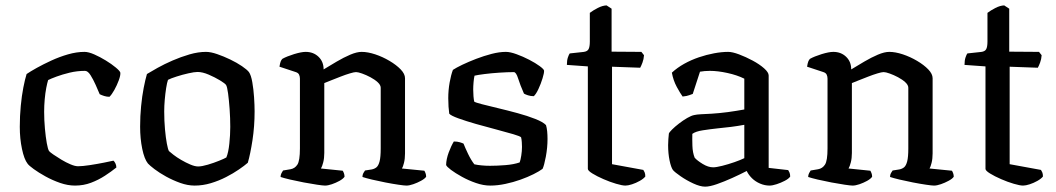

<svg xmlns="http://www.w3.org/2000/svg" viewBox="-20 -694 3949 718"><path d="M260.5 0Q233.5 0 204.6 -10Q175.7 -20.1 149.9 -34.4Q124 -48.7 106.1 -61.8Q88.2 -74.8 83.2 -81.8Q70.3 -98.3 62.2 -137Q54 -175.7 54 -219.6Q54 -260.8 57.7 -298.4Q61.3 -336 67.3 -366.8Q73.3 -397.5 79.5 -417.2Q93.4 -426.6 117.6 -440.2Q141.9 -453.7 171.9 -467.5Q202 -481.4 234.2 -490.7Q266.4 -500 296 -500Q310.8 -500 332.4 -490.6Q354 -481.1 375.7 -467.8Q397.4 -454.5 412.6 -441.8Q427.9 -429.2 430 -422.5Q431.1 -412.4 424.2 -393.7Q417.3 -375 407.6 -357.6Q397.9 -340.2 389.3 -332Q379.5 -332 369.8 -335Q360.1 -338 352.8 -341.7Q347 -355.9 337.8 -376.4Q328.6 -397 318.5 -413Q308.3 -429 297.9 -429Q268.4 -429 240.5 -422.3Q212.7 -415.5 191.6 -407.7Q170.5 -399.9 160 -394.6Q156.8 -384.6 153 -365.4Q149.3 -346.2 147.2 -322.7Q145.1 -299.2 145.1 -276.1Q145.1 -244.5 148 -212.8Q150.9 -181.2 155 -158.4Q159.1 -135.6 163.5 -129Q166.9 -124.9 179.7 -116Q192.5 -107.2 209.6 -96.9Q226.6 -86.6 243.5 -79.5Q260.3 -72.3 271.8 -72.3Q288 -72.3 315.9 -76.5Q343.9 -80.8 369.4 -85.9Q395 -91 404.2 -93.2Q407.7 -90.5 411.3 -83.6Q415 -76.8 415.2 -67.6Q396.3 -52.4 372.3 -36.8Q348.4 -21.2 320.4 -10.6Q292.5 0 260.5 0Z M707.8 0Q681.9 0 654.1 -9.9Q626.3 -19.9 601.2 -33.7Q576.2 -47.5 557.9 -61.4Q539.6 -75.4 533.2 -82.6Q519.8 -99.1 511.9 -137.4Q504 -175.7 504 -220.3Q504 -260.5 507.7 -297.3Q511.3 -334.2 517.3 -365.2Q523.3 -396.2 529.5 -417.2Q544 -426.2 569.2 -440.2Q594.5 -454.3 625.3 -467.7Q656.1 -481.1 688.7 -490.6Q721.3 -500 750.2 -500Q768 -500 792 -491.7Q816 -483.5 841 -471.5Q865.9 -459.5 884.8 -446.6Q903.7 -433.7 910.9 -424.5Q918.9 -413.1 923.5 -386.7Q928.1 -360.2 930.1 -330.4Q932.1 -300.6 932.1 -277.5Q932.1 -221.3 924.1 -169.3Q916.1 -117.3 906.7 -85.4Q894.5 -74.6 873.4 -60.2Q852.4 -45.7 825.5 -31.9Q798.7 -18.1 768.5 -9Q738.3 0 707.8 0ZM720.9 -71.5Q734.9 -71.5 757.3 -78.2Q779.6 -84.8 799.5 -92.9Q819.5 -101 826.5 -105.2Q834.2 -123.6 837.6 -156.6Q841.1 -189.6 841.1 -219.7Q841.1 -252.3 838.7 -285.9Q836.3 -319.5 832.9 -344.8Q829.5 -370 825.3 -376.3Q821.4 -382 802.6 -393.5Q783.8 -404.9 760.5 -414.9Q737.2 -424.9 718.8 -424.9Q706.9 -424.9 684.5 -419.8Q662 -414.8 640.4 -407.8Q618.7 -400.9 608.2 -395.4Q604.5 -385 601.3 -364.5Q598.1 -344.1 596.1 -321Q594.1 -297.9 594.1 -277.3Q594.1 -241.7 597 -210.1Q599.9 -178.5 604 -156.8Q608.1 -135.1 611.8 -129Q615.7 -125.1 628.4 -115.4Q641 -105.6 657.7 -95.9Q674.4 -86.1 691.6 -78.8Q708.8 -71.5 720.9 -71.5Z M1195.6 0Q1187.9 0 1165.7 -3.3Q1143.6 -6.5 1116.3 -11.7Q1089 -16.9 1065 -22.5Q1041 -28.2 1029.2 -32.2Q1029.2 -39.7 1032.6 -46.4Q1036 -53 1038.5 -56.4L1066.3 -61.1Q1082.6 -63.9 1092.1 -78.4Q1101.6 -92.9 1101.6 -139.1V-399.9Q1101.6 -407.9 1098.5 -414.7Q1095.4 -421.5 1085.9 -424.5L1025.1 -444.6Q1027.1 -457.5 1029.6 -463.9Q1032.2 -470.4 1036 -474Q1052.3 -483.1 1079.6 -491.6Q1107 -500 1123.2 -500Q1152 -500 1171.1 -481.7Q1190.2 -463.4 1190.2 -434.4Q1213.5 -448.7 1239.3 -463.8Q1265.1 -479 1289.7 -489.5Q1314.4 -500 1332.6 -500Q1355.1 -500 1383.1 -490.8Q1411 -481.5 1436.5 -466.4Q1462.1 -451.3 1478.4 -434.4Q1494.6 -417.5 1494.6 -401.5V-120.5Q1494.6 -100 1490.7 -84.8Q1486.9 -69.7 1483.1 -63.9L1566.8 -55.6Q1569 -52.4 1571.3 -46.3Q1573.6 -40.3 1573.6 -33Q1568.4 -25.4 1554.4 -17.9Q1540.5 -10.3 1525.6 -5.2Q1510.6 0 1499.9 0Q1491.9 0 1469.8 -3.3Q1447.8 -6.5 1421.1 -11.7Q1394.5 -16.9 1370.8 -22.5Q1347.2 -28.2 1335.4 -32.2Q1335.4 -40.5 1338.7 -46.5Q1342 -52.6 1345 -56.4L1370.2 -60.4Q1380.4 -62.4 1387.8 -68.3Q1395.2 -74.3 1399.5 -90.5Q1403.7 -106.8 1403.7 -139.1V-365.9Q1403.7 -375.9 1392.7 -386.2Q1381.6 -396.5 1365.4 -405.1Q1349.2 -413.7 1334.2 -419Q1319.2 -424.4 1311.3 -424.4Q1304.3 -424.4 1288.2 -419.5Q1272.1 -414.7 1253.2 -407.3Q1234.3 -400 1217.6 -393.3Q1201 -386.5 1192.7 -383.3V-122Q1192.7 -102.3 1188.7 -86.8Q1184.7 -71.2 1180.2 -63.9L1261.6 -55.6Q1263.8 -52.4 1266.1 -46.3Q1268.4 -40.3 1268.4 -33Q1263.1 -25.2 1249.5 -17.6Q1235.8 -10.1 1220.9 -5Q1206 0 1195.6 0Z M1813.1 0Q1787.8 0 1759.8 -9.7Q1731.9 -19.3 1707.3 -33Q1682.6 -46.6 1666.4 -58.8Q1650.3 -71 1648.3 -77Q1648.7 -98.6 1658 -123.9Q1667.4 -149.1 1677.2 -164.9Q1690.1 -164.9 1699.6 -162Q1709.2 -159.1 1713.4 -156.9Q1719.2 -142 1730.3 -118.7Q1741.5 -95.4 1753.8 -79.6Q1765.6 -76.9 1780.9 -75.5Q1796.2 -74 1812.3 -74Q1839.5 -74 1870.2 -76.5Q1900.8 -78.9 1923.3 -86.6Q1926.7 -95.3 1929.3 -112.1Q1932 -128.9 1932 -144.8Q1932 -152.8 1931.3 -162.5Q1930.7 -172.2 1928.7 -180.4Q1925.7 -184.4 1899.7 -192.1Q1873.7 -199.8 1836.1 -209.7Q1798.5 -219.5 1760.4 -230.3Q1722.3 -241.2 1694.2 -251.4Q1666 -261.6 1660 -268.9Q1658.3 -280.9 1657.3 -295.2Q1656.3 -309.5 1656.3 -326.7Q1656.3 -356.8 1661.4 -385.3Q1666.5 -413.7 1673.7 -432.7Q1685.7 -440.7 1709 -451.9Q1732.3 -463 1760.8 -474Q1789.4 -484.9 1818.4 -492.5Q1847.5 -500 1871.8 -500Q1887.9 -500 1911.7 -491.3Q1935.6 -482.7 1959.1 -470.5Q1982.5 -458.4 1998.5 -446.6Q2014.4 -434.8 2014.6 -429.6Q2015.1 -421.2 2008.9 -401.1Q2002.8 -380.9 1993.6 -361.3Q1984.5 -341.7 1976.1 -334.3Q1964.3 -334.3 1954.2 -337.7Q1944.2 -341 1939.4 -344Q1925 -376.7 1917.6 -400.5Q1910.1 -424.3 1901.5 -424.3Q1877.7 -424.3 1847.5 -422.3Q1817.3 -420.3 1792 -417.1Q1766.6 -413.9 1754.5 -411Q1752.1 -400.8 1750.9 -386.2Q1749.6 -371.5 1749.6 -359.2Q1749.6 -345.6 1750.6 -334Q1751.6 -322.3 1753.4 -314Q1757.4 -310.8 1782 -304.4Q1806.6 -298.1 1842.5 -289.5Q1878.3 -281 1915.4 -270.9Q1952.5 -260.8 1981.8 -249.2Q2011 -237.7 2021.8 -226.2Q2024.8 -216.5 2026.2 -202.9Q2027.5 -189.3 2027.5 -174.6Q2027.5 -141.9 2021.2 -108.1Q2014.8 -74.4 2009 -62.6Q1997 -53.6 1975.3 -42.7Q1953.7 -31.9 1926.6 -22.2Q1899.6 -12.5 1870 -6.3Q1840.4 0 1813.1 0Z M2318.7 0Q2307 0 2284 -6.8Q2261 -13.5 2236.8 -24.1Q2212.5 -34.6 2195.4 -45.2Q2178.3 -55.7 2178.3 -62.5V-445.7L2099.9 -451.3Q2099.9 -468.6 2103.8 -479.6Q2107.6 -490.7 2110.6 -494.2L2162.4 -499.8Q2176.5 -501.5 2181.1 -510.4Q2185.7 -519.3 2185.7 -538.4V-645.9Q2197.6 -655 2215.4 -664.2Q2233.2 -673.3 2248.3 -673.8L2267.1 -661.5V-500.8L2378.5 -500L2388.3 -487.5Q2387.3 -472.4 2382.5 -459.8Q2377.8 -447.3 2374 -440.7L2268.7 -444.5V-80L2385.7 -58.6Q2387.7 -55.8 2390.5 -49.9Q2393.2 -44 2393.2 -34Q2386.5 -25.4 2372.3 -17.5Q2358.1 -9.5 2343.5 -4.8Q2328.8 0 2318.7 0Z M2616.9 4Q2598.6 4 2572.9 -7.8Q2547.3 -19.6 2525.5 -34.7Q2503.7 -49.7 2496.5 -58.2Q2489.3 -68.2 2483.9 -94Q2478.5 -119.8 2478.5 -151.2Q2478.5 -163.2 2479.4 -173.8Q2480.3 -184.5 2481.3 -194.5Q2482.8 -199.2 2493.2 -209.6Q2503.6 -220 2519 -231.9Q2534.4 -243.8 2549.9 -252.8Q2565.4 -261.8 2576.4 -263.8Q2584.3 -265.8 2601.7 -266.8Q2619 -267.8 2641 -268.8Q2655 -269.8 2670.5 -271.2Q2686 -272.5 2701.9 -274.8Q2717.9 -277.1 2733.5 -279.5Q2749.1 -281.9 2763.4 -284.6V-399.8Q2736.4 -413.2 2700.2 -421.1Q2664 -429 2635 -429Q2624.9 -429 2615.3 -428.2Q2605.7 -427.3 2597.7 -425.9L2570.6 -342.8Q2566.6 -341.8 2558.2 -338.3Q2549.9 -334.8 2532.7 -333Q2523.9 -345 2510.8 -369.1Q2497.7 -393.3 2492.5 -422.3Q2512.5 -440.8 2538.5 -455.4Q2564.6 -469.9 2593.4 -479.7Q2622.2 -489.5 2650.5 -494.7Q2678.9 -500 2703.2 -500Q2718.7 -500 2743.9 -490.6Q2769.1 -481.1 2794.7 -467.4Q2820.2 -453.7 2837.4 -438.5Q2854.5 -423.3 2854.5 -411.8V-66.2L2927.5 -57.9Q2929.5 -55.1 2932.3 -48.9Q2935 -42.6 2935 -33.7Q2929.3 -25.4 2914.7 -17.9Q2900.2 -10.3 2884.5 -5.2Q2868.8 0 2857.5 0Q2840 0 2822.5 -7.4Q2804.9 -14.9 2792 -27.5Q2779.2 -40.2 2772.4 -54.6Q2748.5 -42.2 2718.3 -28.5Q2688.1 -14.9 2661 -5.4Q2634 4 2616.9 4ZM2646.9 -68.3Q2658.5 -68.3 2680.8 -73.9Q2703.1 -79.5 2726.4 -87.6Q2749.7 -95.8 2763.4 -102.5V-227.3Q2739.6 -222.8 2713.8 -219.5Q2688 -216.2 2663.9 -214Q2635.8 -211 2608.7 -206.8Q2581.5 -202.7 2569 -193.4Q2568.5 -174.7 2569.3 -148.9Q2570.1 -123.1 2577.8 -104.2Q2587.1 -93.5 2607.8 -80.9Q2628.4 -68.3 2646.9 -68.3Z M3168.6 0Q3160.9 0 3138.7 -3.3Q3116.6 -6.5 3089.3 -11.7Q3062 -16.9 3038 -22.5Q3014 -28.2 3002.2 -32.2Q3002.2 -39.7 3005.6 -46.4Q3009 -53 3011.5 -56.4L3039.3 -61.1Q3055.6 -63.9 3065.1 -78.4Q3074.6 -92.9 3074.6 -139.1V-399.9Q3074.6 -407.9 3071.5 -414.7Q3068.4 -421.5 3058.9 -424.5L2998.1 -444.6Q3000.1 -457.5 3002.6 -463.9Q3005.2 -470.4 3009 -474Q3025.3 -483.1 3052.6 -491.6Q3080 -500 3096.2 -500Q3125 -500 3144.1 -481.7Q3163.2 -463.4 3163.2 -434.4Q3186.5 -448.7 3212.3 -463.8Q3238.1 -479 3262.7 -489.5Q3287.4 -500 3305.6 -500Q3328.1 -500 3356.1 -490.8Q3384 -481.5 3409.5 -466.4Q3435.1 -451.3 3451.4 -434.4Q3467.6 -417.5 3467.6 -401.5V-120.5Q3467.6 -100 3463.7 -84.8Q3459.9 -69.7 3456.1 -63.9L3539.8 -55.6Q3542 -52.4 3544.3 -46.3Q3546.6 -40.3 3546.6 -33Q3541.4 -25.4 3527.4 -17.9Q3513.5 -10.3 3498.6 -5.2Q3483.6 0 3472.9 0Q3464.9 0 3442.8 -3.3Q3420.8 -6.5 3394.1 -11.7Q3367.5 -16.9 3343.8 -22.5Q3320.2 -28.2 3308.4 -32.2Q3308.4 -40.5 3311.7 -46.5Q3315 -52.6 3318 -56.4L3343.2 -60.4Q3353.4 -62.4 3360.8 -68.3Q3368.2 -74.3 3372.5 -90.5Q3376.7 -106.8 3376.7 -139.1V-365.9Q3376.7 -375.9 3365.7 -386.2Q3354.6 -396.5 3338.4 -405.1Q3322.2 -413.7 3307.2 -419Q3292.2 -424.4 3284.3 -424.4Q3277.3 -424.4 3261.2 -419.5Q3245.1 -414.7 3226.2 -407.3Q3207.3 -400 3190.6 -393.3Q3174 -386.5 3165.7 -383.3V-122Q3165.7 -102.3 3161.7 -86.8Q3157.7 -71.2 3153.2 -63.9L3234.6 -55.6Q3236.8 -52.4 3239.1 -46.3Q3241.4 -40.3 3241.4 -33Q3236.1 -25.2 3222.5 -17.6Q3208.8 -10.1 3193.9 -5Q3179 0 3168.6 0Z M3805.7 0Q3794 0 3771 -6.8Q3748 -13.5 3723.8 -24.1Q3699.5 -34.6 3682.4 -45.2Q3665.3 -55.7 3665.3 -62.5V-445.7L3586.9 -451.3Q3586.9 -468.6 3590.8 -479.6Q3594.6 -490.7 3597.6 -494.2L3649.4 -499.8Q3663.5 -501.5 3668.1 -510.4Q3672.7 -519.3 3672.7 -538.4V-645.9Q3684.6 -655 3702.4 -664.2Q3720.2 -673.3 3735.3 -673.8L3754.1 -661.5V-500.8L3865.5 -500L3875.3 -487.5Q3874.3 -472.4 3869.5 -459.8Q3864.8 -447.3 3861 -440.7L3755.7 -444.5V-80L3872.7 -58.6Q3874.7 -55.8 3877.5 -49.9Q3880.2 -44 3880.2 -34Q3873.5 -25.4 3859.3 -17.5Q3845.1 -9.5 3830.5 -4.8Q3815.8 0 3805.7 0Z"/></svg>

Font: Texturina Medium
Style: Regular
Weight: 500
Designer: Guillermo Torres Carreño
Foundry: Omnibus-Type
Version: Version 1.003